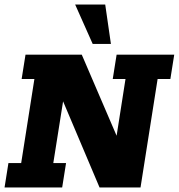

<svg xmlns="http://www.w3.org/2000/svg" viewBox="-20 -823 785 843"><path d="M0 0 17 -107H73L131 -476H75L92 -583H339L492 -227L531 -476H475L492 -583H745L728 -476H672L597 0H417L257 -378L214 -107H270L253 0ZM387 -630 310 -803H442L467 -630Z"/></svg>

Font: Rokkitt SemiBold ExtraBold
Style: Italic
Weight: 800
Italic angle: -9°
Version: Version 3.103